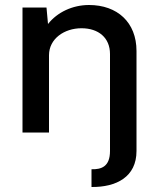

<svg xmlns="http://www.w3.org/2000/svg" viewBox="-20 -530 653 768"><path d="M336 -510C270 -510 209 -481 172 -434L166 -500H70V0H176V-309C176 -375 237 -417 306 -417C374 -417 420 -379 420 -314V74C420 137 385 148 346 147V218C445 219 526 178 526 74V-326C526 -441 449 -510 336 -510Z"/></svg>

Font: Oakes Medium
Style: Regular
Weight: 500
Designer: Samuel Oakes
Foundry: Samuel Oakes
Version: Version 1.003;PS 001.003;hotconv 1.0.88;makeotf.lib2.5.64775